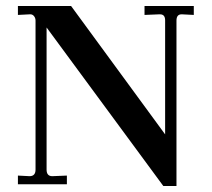

<svg xmlns="http://www.w3.org/2000/svg" viewBox="-20 -617 709 643"><path d="M527 6 136 -525V-49Q136 -27 155 -27L204 -29V0H40V-29L79 -27Q99 -27 99 -49V-548Q99 -557 93.5 -563.5Q88 -570 79 -569L40 -567V-597H218L533 -167V-549Q533 -569 516 -569H513L464 -567V-597H629V-567L590 -569H588Q571 -569 571 -548V6Z"/></svg>

Font: UnnaMedium
Style: Regular
Weight: 500
Designer: Jorge de Buen Unna
Foundry: Omnibus-Type
Version: Version 2.008;hotconv 1.0.109;makeotfexe 2.5.65596